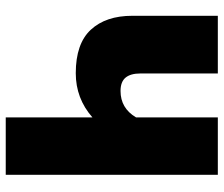

<svg xmlns="http://www.w3.org/2000/svg" viewBox="-75 -704 779 669"><g transform="rotate(-90 314.5 -369.5)"><path d="M40 -739H240V-437Q306 -495 394 -495Q497 -495 545.5 -442.5Q594 -390 594 -298V0H393V-270Q393 -304 378.5 -321.5Q364 -339 332 -339Q272 -339 240 -285V0H40Z"/></g></svg>

Font: Prompt ExtraBold
Style: Regular
Weight: 800
Designer: Katatrad Team
Foundry: CadsonDemak
Version: Version 1.000